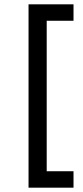

<svg xmlns="http://www.w3.org/2000/svg" viewBox="-20 -780 384 888"><path d="M112 -760V88H320V12H196V-684H320V-760Z"/></svg>

Font: Kufam Arabic Latin Roman Normal
Style: Regular
Weight: 400
Designer: Wael Morcos & Artur Schmal
Version: Version 1.200;PS 001.200;hotconv 1.0.88;makeotf.lib2.5.64775